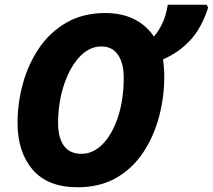

<svg xmlns="http://www.w3.org/2000/svg" viewBox="-20 -780 898 810"><path d="M308 10Q181 10 117.5 -64.5Q54 -139 54 -262Q54 -345 76.5 -427Q99 -509 144.5 -576.5Q190 -644 260 -684.5Q330 -725 424 -725Q495 -725 547 -698.5Q599 -672 629 -626Q645 -642 662.5 -676.5Q680 -711 688 -760H852L858 -748Q830 -660 780.5 -608Q731 -556 668 -530Q670 -513 671.5 -494.5Q673 -476 673 -456Q673 -370 651 -287.5Q629 -205 584.5 -137.5Q540 -70 471 -30Q402 10 308 10ZM324 -131Q373 -131 413.5 -172.5Q454 -214 478 -287Q502 -360 502 -452Q502 -513 478 -548.5Q454 -584 408 -584Q368 -584 334.5 -557.5Q301 -531 276.5 -485Q252 -439 238.5 -381.5Q225 -324 225 -262Q225 -198 250 -164.5Q275 -131 324 -131Z"/></svg>

Font: Noto Sans Disp ExtBd
Style: Italic
Weight: 800
Italic angle: -12°
Designer: Monotype Design Team
Foundry: Monotype Imaging Inc.
Version: Version 2.000;GOOG;noto-source:20170915:90ef993387c0